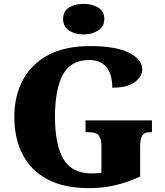

<svg xmlns="http://www.w3.org/2000/svg" viewBox="-20 -962 850 992"><path d="M440 10Q310 10 224.5 -36Q139 -82 96.5 -164.5Q54 -247 54 -358Q54 -466 98 -548.5Q142 -631 229 -677.5Q316 -724 444 -724Q578 -724 646.5 -689.5Q715 -655 715 -605Q715 -568 677.5 -538.5Q640 -509 560 -509Q560 -580 529 -616Q498 -652 442 -652Q345 -652 304.5 -575.5Q264 -499 264 -358Q264 -217 307 -141.5Q350 -66 454 -66Q476 -66 504 -69V-206Q504 -243 491 -261Q478 -279 441 -279H422V-340H765V-279H756Q724 -279 714 -260.5Q704 -242 704 -202V-50Q640 -20 575.5 -5Q511 10 440 10ZM412 -784Q367 -784 336.5 -804.5Q306 -825 306 -863Q306 -904 336.5 -923Q367 -942 412 -942Q455 -942 487 -923Q519 -904 519 -863Q519 -825 487 -804.5Q455 -784 412 -784Z"/></svg>

Font: Noto Serif Sinhala Black
Style: Regular
Weight: 900
Designer: Jelle Bosma - Monotype Design Team
Foundry: Monotype Imaging Inc.
Version: Version 2.007; ttfautohint (v1.8.4.7-5d5b)